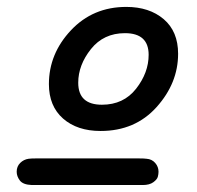

<svg xmlns="http://www.w3.org/2000/svg" viewBox="-20 -718 565 550"><path d="M27.8 -226.1Q27.8 -241.2 37.8 -251.2Q47.9 -261.2 62 -263.2Q68.8 -264.2 83 -264.2H377.9Q393.1 -264.2 399.9 -263.2Q415 -262.2 424.6 -251.2Q434.1 -240.2 434.1 -226.1Q434.1 -219.2 432.1 -211.7Q430.2 -204.1 419.2 -196Q408.2 -188 389.2 -188H70.8Q45.9 -189 36.9 -200.9Q27.8 -212.9 27.8 -226.1ZM120.1 -477.1Q120.1 -564 183.1 -631.1Q246.1 -698.2 341.8 -698.2Q407.7 -698.2 449 -663.1Q490.2 -627.9 490.2 -564Q490.2 -480 428.7 -411.4Q367.2 -342.8 268.1 -342.8Q201.2 -342.8 160.6 -378.4Q120.1 -414.1 120.1 -477.1ZM204.1 -481Q204.1 -418 272 -418Q334 -418 369.9 -463.9Q405.8 -509.8 405.8 -561Q405.8 -623 337.9 -623Q276.9 -623 240.5 -577.4Q204.1 -531.7 204.1 -481Z"/></svg>

Font: CMU Typewriter Text
Style: BoldItalic
Weight: 700
Italic angle: -14.04°
Version: Version 0.7.0